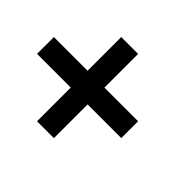

<svg xmlns="http://www.w3.org/2000/svg" viewBox="-206 -1106 1612 1612"><g transform="rotate(45 600.0 -300.0)"><path d="M600.1 -399.9H1000V-200.2H600.1V200.2H399.9V-200.2H0V-399.9H399.9V-799.8H600.1Z"/></g></svg>

Font: QuinqueFive
Style: Regular
Weight: 400
Monospace: yes
Designer: GGBotNet
Foundry: GGBotNet
Version: 1.1